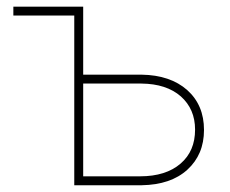

<svg xmlns="http://www.w3.org/2000/svg" viewBox="-20 -548 679 568"><path d="M19.5 -502C19.5 -502 199.7 -502 199.7 -502C199.7 -502 199.7 0 199.7 0C199.7 0 399.4 0 399.4 0C399.4 0 399.4 0 399.4 0C456.5 -1 501.5 -16.1 534.2 -45.9C566.9 -75.7 583.5 -114.7 583.5 -163.6C583.5 -163.6 583.5 -163.6 583.5 -163.6C583.5 -212.9 566.9 -252 533.7 -281.7C500.5 -311 455.6 -326.2 399.4 -327.1C399.4 -327.1 226.1 -327.1 226.1 -327.1C226.1 -327.1 226.1 -528.3 226.1 -528.3C226.1 -528.3 19.5 -528.3 19.5 -528.3C19.5 -528.3 19.5 -502 19.5 -502ZM398.4 -300.8C398.4 -300.8 398.4 -300.8 398.4 -300.8C447.8 -300.3 486.8 -287.6 515.1 -262.7C543 -237.8 557.1 -205.1 557.1 -164.6C557.1 -164.6 557.1 -164.6 557.1 -164.6C557.1 -122.1 543 -88.9 514.2 -64C485.4 -39.1 445.3 -26.4 394.5 -26.4C394.5 -26.4 226.1 -26.4 226.1 -26.4C226.1 -26.4 226.1 -300.8 226.1 -300.8C226.1 -300.8 398.4 -300.8 398.4 -300.8Z"/></svg>

Font: WOX
Style: Regular
Weight: 500
Designer: Google
Foundry: ""
Version: ""